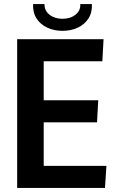

<svg xmlns="http://www.w3.org/2000/svg" viewBox="-20 -920 578 940"><path d="M64 -728H487L481 -620H194V-429H461L455 -321H194V-108H501L494 0H64ZM286 -769Q245 -769 211.5 -784.5Q178 -800 159 -829.5Q140 -859 142 -900H198Q197 -868 222.5 -848Q248 -828 286 -828Q324 -828 349.5 -848Q375 -868 373 -900H430Q432 -859 413 -829.5Q394 -800 360.5 -784.5Q327 -769 286 -769Z"/></svg>

Font: Murecho Medium
Style: Regular
Weight: 500
Designer: Neil Summerour
Foundry: Positype
Version: Version 1.010; ttfautohint (v1.8.3)